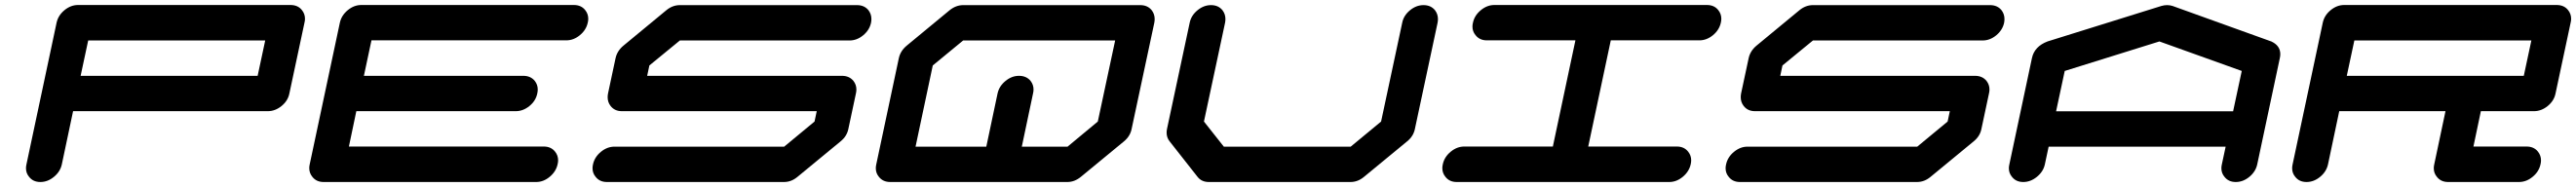

<svg xmlns="http://www.w3.org/2000/svg" viewBox="-20 -729 10311 749"><path d="M1011.2 -425.3 1041.5 -566.9H333L302.7 -425.3ZM1138.2 -354.5Q1132.3 -325.2 1106.9 -304.4Q1081.5 -283.7 1051.8 -283.7H272.5L227.5 -70.8Q221.2 -41.5 196 -20.8Q170.9 0 141.6 0Q112.3 0 96.2 -21Q84 -35.6 84 -55.2Q84 -62.5 85.9 -70.8L206.5 -638.2Q212.9 -667.5 238 -688.2Q263.2 -709 292.5 -709H1142.6Q1172.4 -709 1188.5 -688.5Q1200.7 -673.3 1200.7 -653.8Q1200.7 -646.5 1198.7 -638.2Z M2156.2 -142.1Q2185.5 -142.1 2201.7 -121.6Q2213.9 -106.4 2213.9 -86.9Q2213.9 -79.6 2211.9 -71.3Q2205.6 -42 2180.4 -21Q2155.3 0 2126 0H1275.4Q1246.1 0 1230 -21Q1217.8 -36.1 1217.8 -55.7Q1217.8 -63 1219.7 -71.3L1340.3 -638.2Q1346.7 -667.5 1371.8 -688.2Q1397 -709 1426.3 -709H2276.9Q2306.2 -709 2322.3 -688.5Q2334.5 -673.3 2334.5 -653.8Q2334.5 -646.5 2332.5 -638.2Q2326.2 -608.9 2301 -588.1Q2275.9 -567.4 2246.6 -567.4H1466.8L1436.5 -425.3H2074.7Q2104 -425.3 2120.6 -404.8Q2132.3 -389.6 2132.3 -370.6Q2132.3 -362.8 2130.4 -354.5Q2124.5 -325.2 2099.1 -304.4Q2073.7 -283.7 2044.4 -283.7H1406.2L1376.5 -142.1Z M3405.8 -354.5 3375.5 -212.4Q3369.6 -183.1 3344.2 -162.6L3172.4 -21Q3147.5 0 3117.7 0H2409.2Q2379.9 0 2363.8 -21Q2351.6 -35.6 2351.6 -55.2Q2351.6 -62.5 2353.5 -70.8Q2359.9 -100.1 2385 -120.8Q2410.2 -141.6 2439.5 -141.6H3118.7L3240.2 -242.2L3249 -283.7H2469.2Q2439.9 -283.7 2423.8 -304.7Q2412.1 -319.8 2412.1 -339.4Q2412.1 -346.7 2413.6 -354.5L2443.8 -496.1Q2450.2 -525.4 2475.6 -546.4L2647 -688Q2671.9 -708.5 2701.2 -708.5H3410.2Q3439.5 -708.5 3456.1 -688Q3467.8 -672.4 3467.8 -652.8Q3467.8 -645.5 3466.3 -637.7Q3460 -608.4 3434.8 -587.6Q3409.7 -566.9 3380.4 -566.9H2701.2L2579.1 -466.8L2570.3 -425.3H3350.1Q3379.4 -425.3 3396 -404.8Q3407.7 -389.6 3407.7 -370.6Q3407.7 -362.8 3405.8 -354.5Z M4374 -242.2 4443.4 -566.9H3835L3713.4 -466.8L3644.5 -141.6H3927.7L3972.7 -354.5Q3979 -383.8 4004.2 -404.5Q4029.3 -425.3 4058.6 -425.3Q4088.4 -425.3 4105 -404.8Q4116.7 -389.6 4116.7 -370.6Q4116.7 -362.8 4114.7 -354.5L4069.8 -141.6H4252.9ZM4543.9 -708.5Q4573.2 -708.5 4589.8 -688Q4601.6 -672.4 4601.6 -652.8Q4601.6 -645.5 4600.1 -637.7L4509.3 -212.4Q4503.4 -183.1 4478.5 -162.6L4306.6 -21Q4281.2 0 4252 0H3543.5Q3513.7 0 3497.6 -21Q3485.4 -35.6 3485.4 -55.2Q3485.4 -62.5 3487.3 -70.8L3577.6 -496.1Q3584 -525.4 3609.4 -546.4L3780.8 -688Q3806.2 -708.5 3835.4 -708.5Z M5643.1 -212.4Q5637.2 -183.1 5611.8 -162.6L5439.9 -21Q5415 0 5385.3 0H4818.4Q4789.1 0 4772.9 -21L4661.6 -162.6Q4649.4 -177.7 4649.4 -197.8Q4649.4 -204.6 4650.9 -212.4L4741.7 -637.7Q4747.6 -667 4772.7 -687.7Q4797.9 -708.5 4827.1 -708.5Q4856.4 -708.5 4873 -688Q4884.8 -672.4 4884.8 -652.8Q4884.8 -645.5 4883.3 -637.7L4798.8 -242.2L4878.4 -141.6H5386.2L5507.8 -242.2L5592.3 -637.7Q5598.1 -667 5623.3 -687.7Q5648.4 -708.5 5677.7 -708.5Q5707 -708.5 5723.6 -688Q5735.4 -672.4 5735.4 -652.8Q5735.4 -645.5 5733.9 -637.7Z M6691.4 -142.1Q6720.7 -142.1 6736.8 -121.6Q6749 -106.4 6749 -86.9Q6749 -79.6 6747.1 -71.3Q6740.7 -42 6715.6 -21Q6690.4 0 6661.1 0H5810.5Q5781.2 0 5765.1 -21Q5752.9 -36.1 5752.9 -55.7Q5752.9 -63 5754.9 -71.3Q5761.2 -100.6 5786.4 -121.3Q5811.5 -142.1 5840.8 -142.1H6195.3L6285.6 -567.4H5931.2Q5901.9 -567.4 5885.7 -588.4Q5873.5 -603 5873.5 -622.6Q5873.5 -629.9 5875.5 -638.2Q5881.8 -667.5 5907 -688.2Q5932.1 -709 5961.4 -709H6812Q6841.3 -709 6857.4 -688.5Q6869.6 -673.3 6869.6 -653.8Q6869.6 -646.5 6867.7 -638.2Q6861.3 -608.9 6836.2 -588.1Q6811 -567.4 6781.7 -567.4H6427.2L6336.9 -142.1Z M7940.9 -354.5 7910.6 -212.4Q7904.8 -183.1 7879.4 -162.6L7707.5 -21Q7682.6 0 7652.8 0H6944.3Q6915 0 6898.9 -21Q6886.7 -35.6 6886.7 -55.2Q6886.7 -62.5 6888.7 -70.8Q6895 -100.1 6920.2 -120.8Q6945.3 -141.6 6974.6 -141.6H7653.8L7775.4 -242.2L7784.2 -283.7H7004.4Q6975.1 -283.7 6959 -304.7Q6947.3 -319.8 6947.3 -339.4Q6947.3 -346.7 6948.7 -354.5L6979 -496.1Q6985.4 -525.4 7010.7 -546.4L7182.1 -688Q7207 -708.5 7236.3 -708.5H7945.3Q7974.6 -708.5 7991.2 -688Q8002.9 -672.4 8002.9 -652.8Q8002.9 -645.5 8001.5 -637.7Q7995.1 -608.4 7970 -587.6Q7944.8 -566.9 7915.5 -566.9H7236.3L7114.3 -466.8L7105.5 -425.3H7885.3Q7914.6 -425.3 7931.2 -404.8Q7942.9 -389.6 7942.9 -370.6Q7942.9 -362.8 7940.9 -354.5Z M8918 -283.2 8952.6 -444.8 8623 -563 8244.1 -444.8 8209.5 -283.2ZM9014.6 -70.8Q9008.3 -41.5 8983.2 -20.8Q8958 0 8928.7 0Q8899.4 0 8883.3 -21Q8871.1 -35.6 8871.1 -55.2Q8871.1 -62.5 8873 -70.8L8888.2 -141.6H8179.7L8164.6 -70.8Q8158.2 -41.5 8132.8 -20.8Q8107.4 0 8078.1 0Q8048.8 0 8032.7 -21Q8020.5 -35.6 8020.5 -55.2Q8020.5 -62.5 8022.5 -70.8L8112.8 -496.1Q8122.6 -543 8175.3 -563L8176.3 -563.5H8176.8L8630.9 -705.1Q8642.1 -708.5 8653.8 -708.5Q8665.5 -708.5 8675.8 -705.1L9069.3 -563.5H9070.3L9070.8 -563Q9106.9 -546.4 9106.9 -512.2Q9106.9 -504.4 9105 -496.1Z M10081.5 -425.3 10111.8 -566.9H9403.3L9373 -425.3ZM10212.9 -709Q10242.7 -709 10258.8 -688.5Q10271 -673.3 10271 -653.8Q10271 -646.5 10269 -638.2L10208.5 -354.5Q10202.6 -325.2 10177.2 -304.4Q10151.9 -283.7 10122.1 -283.7H9909.7L9879.9 -142.1H10092.3Q10122.1 -142.1 10138.2 -121.6Q10150.4 -106.4 10150.4 -86.4Q10150.4 -79.1 10148.4 -70.8Q10142.1 -41.5 10116.9 -20.8Q10091.8 0 10062 0H9778.8Q9749.5 0 9733.4 -21Q9721.2 -35.6 9721.2 -55.2Q9721.2 -62.5 9723.1 -70.8L9768.1 -283.7H9342.8L9297.9 -70.8Q9291.5 -41.5 9266.4 -20.8Q9241.2 0 9211.9 0Q9182.6 0 9166.5 -21Q9154.3 -35.6 9154.3 -55.2Q9154.3 -62.5 9156.2 -70.8L9276.9 -638.2Q9283.2 -667.5 9308.3 -688.2Q9333.5 -709 9362.8 -709Z"/></svg>

Font: Robtronika
Style: Italic
Weight: 400
Italic angle: -12°
Designer: GGBot
Version: 1.00